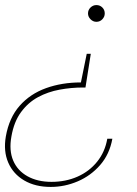

<svg xmlns="http://www.w3.org/2000/svg" viewBox="-22 -544 541 757"><path d="M336 -332 315 -199H305Q259 -199 213 -190.5Q167 -182 128 -161Q89 -140 61 -102Q33 -64 23 -6Q13 49 30 89Q47 129 86.5 151Q126 173 181 173Q237 173 283.5 152.5Q330 132 361 93.5Q392 55 401 3H421Q410 64 373 106.5Q336 149 284.5 171Q233 193 178 193Q117 193 73.5 167.5Q30 142 10.5 97Q-9 52 1 -6Q14 -80 55.5 -127Q97 -174 159.5 -196.5Q222 -219 297 -219L320 -332ZM358 -524Q372 -524 381.5 -514.5Q391 -505 391 -491Q391 -478 381.5 -468Q372 -458 358 -458Q345 -458 335 -468Q325 -478 325 -491Q325 -505 335 -514.5Q345 -524 358 -524Z"/></svg>

Font: DM Sans 12pt Thin
Style: Italic
Weight: 250
Italic angle: -10°
Version: Version 4.004;gftools[0.9.30]